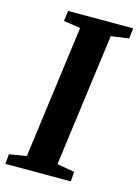

<svg xmlns="http://www.w3.org/2000/svg" viewBox="-118 -807 628 870"><g transform="rotate(15 196.0 -371.5)"><path d="M-4.5 0 0 -46 80.5 -59.5 163.5 -682.5 84.5 -694 91 -743H396L390.5 -694L307 -682.5L224 -59.5L306 -46L302.5 0Z"/></g></svg>

Font: Merriweather 20pt
Style: Bold Italic
Weight: 700
Italic angle: -7.8°
Version: Version 2.101